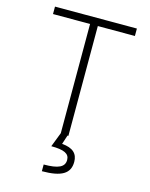

<svg xmlns="http://www.w3.org/2000/svg" viewBox="-135 -778 855 1097"><g transform="rotate(15 293.0 -229.0)"><path d="M50.8 -649.4H270V-3.4L236.8 82.5C313 82.5 344.7 98.1 344.7 135.3C344.7 177.2 308.1 194.8 221.7 194.8V234.4C337.4 234.4 386.7 204.6 386.7 135.3C386.7 87.9 358.9 58.6 293 53.7L310.5 0H315.9V-649.4H535.2V-693.4H50.8Z"/></g></svg>

Font: Cascadia Code PL ExtraLight
Style: Regular
Weight: 200
Monospace: yes
Designer: Aaron Bell
Foundry: Saja Typeworks
Version: Version 2404.023